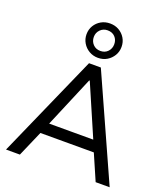

<svg xmlns="http://www.w3.org/2000/svg" viewBox="-173 -1114 1084 1236"><g transform="rotate(20 369.0 -496.0)"><path d="M14 0 326 -705H407L724 0H628L541 -200L581 -176H152L196 -200L109 0ZM365 -601 209 -231 185 -252H548L529 -231L369 -601ZM367 -757Q334 -757 306.5 -773Q279 -789 263 -816Q247 -843 247 -875Q247 -908 263 -934.5Q279 -961 306 -976.5Q333 -992 367 -992Q401 -992 428 -976.5Q455 -961 471 -934.5Q487 -908 487 -875Q487 -842 471 -815.5Q455 -789 428.5 -773Q402 -757 367 -757ZM367 -804Q398 -804 417.5 -824.5Q437 -845 437 -875Q437 -905 418 -925Q399 -945 367 -945Q337 -945 317 -924.5Q297 -904 297 -875Q297 -845 316.5 -824.5Q336 -804 367 -804Z"/></g></svg>

Font: Mulish Medium
Style: Regular
Weight: 500
Designer: Vernon Adams
Foundry: Vernon Adams
Version: Version 3.603; ttfautohint (v1.8.3)